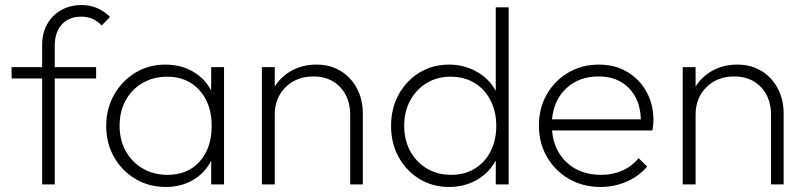

<svg xmlns="http://www.w3.org/2000/svg" viewBox="-20 -731 3192 761"><path d="M147 0V-420H26V-465H147V-553Q147 -599 167 -635Q187 -671 222.5 -691Q258 -711 304 -711Q338 -711 366 -698.5Q394 -686 416 -664L383 -630Q350 -665 303 -665Q253 -665 225 -634Q197 -603 197 -550V-465H361V-420H197V0Z M637 10Q570 10 516.5 -22Q463 -54 432 -108.5Q401 -163 401 -232Q401 -300 432 -355Q463 -410 516 -442.5Q569 -475 635 -475Q697 -475 744.5 -447.5Q792 -420 817 -372V-465H868V0H817V-94Q792 -45 745 -17.5Q698 10 637 10ZM644 -38Q724 -38 771.5 -91Q819 -144 819 -232Q819 -320 770.5 -373.5Q722 -427 643 -427Q588 -427 545 -402Q502 -377 478 -333Q454 -289 454 -233Q454 -176 478.5 -132Q503 -88 546 -63Q589 -38 644 -38Z M1018 0V-465H1069V-388Q1094 -428 1137 -451.5Q1180 -475 1234 -475Q1289 -475 1330.5 -449.5Q1372 -424 1395 -380Q1418 -336 1418 -282V0H1368V-276Q1368 -344 1328 -386Q1288 -428 1222 -428Q1155 -428 1112 -385.5Q1069 -343 1069 -276V0Z M1760 10Q1694 10 1642 -22Q1590 -54 1560 -108.5Q1530 -163 1530 -232Q1530 -301 1560 -356Q1590 -411 1642 -443Q1694 -475 1760 -475Q1819 -475 1868.5 -447.5Q1918 -420 1945 -371V-702H1996V0H1945V-95Q1919 -46 1870 -18Q1821 10 1760 10ZM1769 -38Q1821 -38 1861.5 -62.5Q1902 -87 1924.5 -131Q1947 -175 1947 -232Q1947 -289 1924 -333.5Q1901 -378 1860.5 -402.5Q1820 -427 1766 -427Q1713 -427 1671.5 -402Q1630 -377 1606 -333Q1582 -289 1582 -233Q1582 -176 1606 -132Q1630 -88 1672 -63Q1714 -38 1769 -38Z M2360 10Q2290 10 2235 -22Q2180 -54 2148 -109Q2116 -164 2116 -233Q2116 -302 2147 -356.5Q2178 -411 2232 -443Q2286 -475 2354 -475Q2417 -475 2465.5 -446.5Q2514 -418 2542 -368Q2570 -318 2570 -253Q2570 -241 2566 -214H2168Q2175 -134 2227.5 -86Q2280 -38 2363 -38Q2408 -38 2446 -54.5Q2484 -71 2511 -104L2545 -71Q2513 -33 2464.5 -11.5Q2416 10 2360 10ZM2353 -428Q2275 -428 2225 -381.5Q2175 -335 2168 -258H2520Q2518 -335 2473 -381.5Q2428 -428 2353 -428Z M2686 0V-465H2737V-388Q2762 -428 2805 -451.5Q2848 -475 2902 -475Q2957 -475 2998.5 -449.5Q3040 -424 3063 -380Q3086 -336 3086 -282V0H3036V-276Q3036 -344 2996 -386Q2956 -428 2890 -428Q2823 -428 2780 -385.5Q2737 -343 2737 -276V0Z"/></svg>

Font: Outfit ExtraLight
Style: Regular
Weight: 200
Designer: Rodrigo Fuenzalida
Foundry: fragTYPE
Version: Version 1.100; ttfautohint (v1.8.4.7-5d5b);gftools[0.9.27]